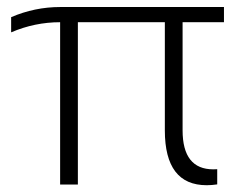

<svg xmlns="http://www.w3.org/2000/svg" viewBox="-20 -533 716 555"><path d="M12.2 -483.4Q80.6 -512.7 153.8 -512.7H627.4V-468.8H507.8V-156.2Q507.8 -43.5 596.7 -43.5Q602.1 -43.5 607.9 -43.9V0Q591.8 2.4 577.6 2.4Q456.5 2.4 456.5 -156.2V-468.8H205.1V0.5H153.8V-468.8Q80.6 -468.8 12.2 -439.5Z"/></svg>

Font: Voltera Light
Style: Light
Weight: 300
Designer: Bernd Montag
Version: Version 1.301